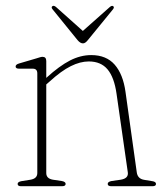

<svg xmlns="http://www.w3.org/2000/svg" viewBox="-20 -644 564 664"><path d="M140 -433V-374.5L141.5 -376Q185.5 -416 222 -434.8Q258.5 -453.5 295.5 -453.5Q347.5 -453.5 376.5 -420.5Q405.5 -387.5 414 -326.5L453 -48Q456 -25.5 479 -22L506.5 -17.5Q519.5 -15.5 519.5 -8Q519.5 0 507.5 0H365Q352.5 0 352.5 -8Q352.5 -15.5 366 -18L397.5 -22.5Q425 -27 422 -48L383 -320Q375 -376.5 352 -404Q329 -431.5 287 -431.5Q257.5 -431.5 224.8 -415.2Q192 -399 151.5 -362L140 -352V-45.5Q140 -26.5 163 -22.5L193.5 -18Q207 -15.5 207 -8Q207 0 194.5 0H52.5Q41 0 41 -8Q41 -15 54 -17.5L85.5 -22.5Q109 -26.5 109 -45.5V-390Q109 -406.5 93.5 -406.5H46Q34 -406.5 34 -414Q34 -421 46 -424.5L105.5 -442Q113 -444.5 118.5 -446Q124 -447.5 127 -447.5Q140 -447.5 140 -433ZM284 -505.5Q275 -494 267 -494Q257.5 -494 248 -505.5L162 -611.5Q156 -618.5 161 -622.5Q166 -626 173.5 -620L266.5 -537L359.5 -619.5Q367 -626 371.5 -622.5Q376.5 -619 370.5 -611.5Z"/></svg>

Font: Fraunces 72pt S050 Thin
Style: Regular
Weight: 100
Version: Version 1.000; ttfautohint (v1.8.3)